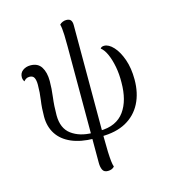

<svg xmlns="http://www.w3.org/2000/svg" viewBox="-135 -838 1041 1173"><g transform="rotate(-15 385.5 -251.5)"><path d="M371 14Q287 13 228.5 -12.5Q170 -38 140 -84.5Q110 -131 110 -194Q110 -249 117 -296.5Q124 -344 124 -393Q124 -422 116 -437.5Q108 -453 86 -453Q74 -453 65 -447.5Q56 -442 50 -434Q41 -447 41 -462Q41 -489 61.5 -504Q82 -519 110 -519Q157 -519 178.5 -485Q200 -451 200 -396Q200 -349 193 -295.5Q186 -242 186 -183Q186 -100 238 -61.5Q290 -23 371 -22ZM402 227Q377 227 368.5 209Q360 191 360 165V-573Q360 -617 359 -643.5Q358 -670 356 -686Q354 -702 351 -712Q358 -720 369.5 -725Q381 -730 393 -730Q413 -730 421.5 -719.5Q430 -709 430 -688V25Q430 78 431.5 114Q433 150 435.5 173Q438 196 443 210Q437 218 426 222.5Q415 227 402 227ZM415 13V-23Q470 -23 509 -41Q548 -59 572.5 -93Q597 -127 609 -172.5Q621 -218 621 -274Q622 -327 613 -374Q604 -421 588.5 -456Q573 -491 552 -507Q559 -518 576 -518Q605 -518 634.5 -486Q664 -454 683.5 -398.5Q703 -343 703 -271Q703 -185 670 -121Q637 -57 573.5 -22Q510 13 415 13Z"/></g></svg>

Font: Arima Thin
Style: Regular
Weight: 400
Version: Version 1.100